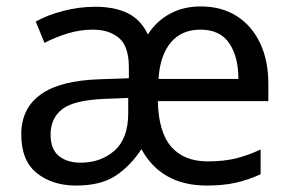

<svg xmlns="http://www.w3.org/2000/svg" viewBox="-20 -566 904 596"><path d="M603 -546Q668 -546 715 -516Q762 -486 787.5 -432Q813 -378 813 -306V-252H470Q472 -156 511.5 -110.5Q551 -65 625 -65Q675 -65 713 -74.5Q751 -84 789 -102V-25Q749 -7 710.5 1.5Q672 10 622 10Q481 10 419 -103Q385 -51 339 -20.5Q293 10 216 10Q143 10 94.5 -28.5Q46 -67 46 -149Q46 -229 106 -272.5Q166 -316 290 -320L380 -323V-357Q380 -422 349.5 -448Q319 -474 268 -474Q228 -474 189.5 -462Q151 -450 118 -433L91 -499Q126 -519 176 -532Q226 -545 275 -545Q337 -545 377.5 -524.5Q418 -504 439 -459Q465 -500 507 -523Q549 -546 603 -546ZM602 -474Q544 -474 510.5 -434.5Q477 -395 472 -321H720Q720 -390 691.5 -432Q663 -474 602 -474ZM303 -259Q209 -255 173 -227Q137 -199 137 -148Q137 -103 162.5 -82Q188 -61 230 -61Q293 -61 335.5 -98.5Q378 -136 378 -214V-262Z"/></svg>

Font: Noto Sans
Style: Regular
Weight: 400
Designer: Monotype Design Team
Foundry: Monotype Imaging Inc.
Version: Version 2.007